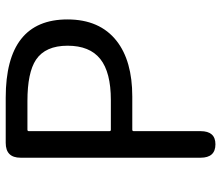

<svg xmlns="http://www.w3.org/2000/svg" viewBox="-71 -703 774 672"><g transform="rotate(-90 316.0 -367.0)"><path d="M147 0Q100 0 100 -52V-682Q100 -734 152 -734H310Q584 -734 584 -518Q584 -405 509 -346Q439 -291 314 -291H198Q193 -291 193 -286V-52Q193 0 147 0ZM193 -371Q193 -366 198 -366H302Q399 -366 445.5 -403Q492 -440 492 -517.5Q492 -595 443 -628Q398 -658 298 -658H198Q193 -658 193 -653Z"/></g></svg>

Font: Resource Han Rounded HK
Style: Regular
Weight: 400
Designer: Cyano Hao (round all glyphs); Ryoko NISHIZUKA  (kana, bopomofo & ideographs); Paul D. Hunt (Latin, Greek & Cyrillic); Sa
Foundry: Cyano Hao
Version: 0.990